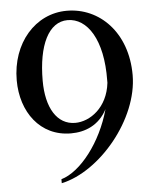

<svg xmlns="http://www.w3.org/2000/svg" viewBox="-52 -760 644 818"><g transform="rotate(-5 269.5 -351.0)"><path d="M264 -716C129 -716 26 -598 26 -439C26 -304 105 -194 237 -194C297 -194 357 -217 392 -284C354 -145 262 -27 179 -3V14C344 -21 520 -230 520 -419C520 -601 404 -716 264 -716ZM136 -428C136 -580 183 -676 264 -676C348 -676 413 -580 410 -405V-395C398 -290 322 -237 259 -237C181 -237 136 -312 136 -428Z"/></g></svg>

Font: RL Madena
Style: Regular
Weight: 400
Designer: I Kadek Wantara Putra
Foundry: Roughlines ID
Version: Version 1.000;Glyphs 3.1.2 (3151)